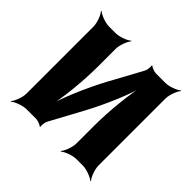

<svg xmlns="http://www.w3.org/2000/svg" viewBox="-150 -698 868 868"><g transform="rotate(45 283.5 -264.0)"><path d="M359 -502 274 -346C228 -261 179 -146 161 -75L165 -74C183 -145 196 -269 196 -366V-478C196 -502 210 -539 222 -552L220 -554C207 -542 170 -528 146 -528H104C80 -528 43 -542 30 -554L28 -552C40 -539 54 -502 54 -478V-50C54 -26 40 11 28 24L30 26C43 14 80 0 104 0H166C176 0 198 8 202 14L205 12C202 6 205 -17 210 -26L295 -183C341 -268 390 -383 407 -453L404 -454C386 -384 373 -260 373 -163V-50C373 -26 359 11 347 24L349 26C362 14 399 0 423 0H464C488 0 525 14 538 26L540 24C528 11 514 -26 514 -50V-478C514 -502 528 -539 540 -552L538 -554C525 -542 488 -528 464 -528H403C393 -528 371 -536 367 -542L364 -540C367 -533 364 -511 359 -502Z"/></g></svg>

Font: Asimov
Style: Edge
Weight: 500
Designer: Google
Version: Version 2.000980: 2014